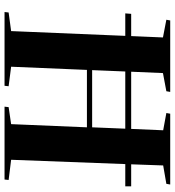

<svg xmlns="http://www.w3.org/2000/svg" viewBox="18 -788 770 846"><g transform="rotate(90 403.0 -365.0)"><path d="M33 0 35 -18 117 -29 138 -532H39L41 -558H139L145 -698L67 -713L70 -730H385L382 -713L302 -698L296 -558H548L554 -699L478 -713L481 -730H793L790 -713L709 -699L704 -558H801V-532H703L684 -29L773 -18L771 0H450L452 -18L527 -29L541 -363H288L274 -29L360 -18L358 0ZM289 -386H541L547 -532H295Z"/></g></svg>

Font: Literata 72pt
Style: Bold Italic
Weight: 700
Italic angle: -2°
Designer: Latin by Veronika Burian and Jose Scaglione. Greek by Irene Vlachou. Cyrillic by Vera Evstafieva
Foundry: TypeTogether
Version: Version 3.002